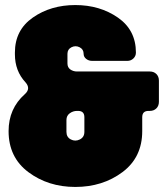

<svg xmlns="http://www.w3.org/2000/svg" viewBox="-20 -730 653 760"><path d="M573 -447Q589 -447 599 -437Q609 -427 609 -411V-327Q609 -311 599 -301Q589 -291 573 -291H568Q543 -291 543 -266V-211Q543 -107 464.5 -48.5Q386 10 278 10Q171 10 92.5 -48.5Q14 -107 14 -211Q14 -300 78 -357Q103 -379 81 -404Q39 -449 39 -515V-522Q39 -611 110 -660.5Q181 -710 278 -710Q375 -710 446.5 -660.5Q518 -611 518 -522Q518 -508 508 -498.5Q498 -489 484 -489H345Q331 -489 321 -497Q311 -505 311 -517Q311 -535 295 -543Q279 -551 263 -543Q247 -535 247 -517V-479Q247 -463 258.5 -455Q270 -447 285 -447ZM243 -208Q243 -187 260.5 -178Q278 -169 296 -178Q314 -187 314 -208V-266Q314 -291 289 -291H285Q269 -291 256 -281.5Q243 -272 243 -255Z"/></svg>

Font: LT Crewmate
Style: Regular
Weight: 400
Designer: Daniel Lyons
Foundry: LyonsType
Version: Version 1.001;FEAKit 1.0